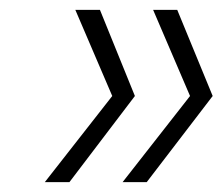

<svg xmlns="http://www.w3.org/2000/svg" viewBox="-20 -490 452 390"><path d="M208 -295 133 -470H183L254 -295L121 -120H71ZM366 -295 291 -470H340L412 -295L278 -120H229Z"/></svg>

Font: Fz Poppins ExtLt
Style: Italic
Weight: 200
Italic angle: -10°
Designer: Ninad Kale (Devanagari), Jonny Pinhorn (Latin)
Foundry: Indian Type Foundry
Version: Vit hóa bi Vntype.Com & FontZin.Com